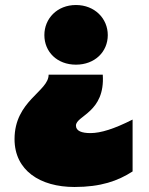

<svg xmlns="http://www.w3.org/2000/svg" viewBox="-20 -577 596 766"><path d="M390 -279H174C174 -212 38 -175 38 -22C38 103 140 169 277 169C382 169 450 145 509 107V-100C436 -63 382 -46 341 -46C307 -46 283 -54 283 -76C283 -116 400 -128 390 -279ZM283 -557C208 -557 157 -503 157 -437C157 -370 208 -319 283 -319C358 -319 410 -370 410 -437C410 -503 358 -557 283 -557Z"/></svg>

Font: Chess Sans Black
Style: Regular
Weight: 900
Designer: Wolf Bōese
Foundry: Wolf Bōese
Version: Version 7.223;Glyphs 3.3 (3306)